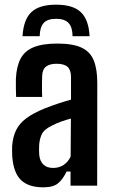

<svg xmlns="http://www.w3.org/2000/svg" viewBox="-20 -795 486 822"><path d="M220.5 -775Q292.5 -775 326.2 -742.8Q360 -710.5 363.5 -640H290.5Q290.5 -678 273.8 -696.2Q257 -714.5 220.5 -714.5Q182.5 -714.5 166.5 -696Q150.5 -677.5 150 -640H76.5Q80.5 -711 114.2 -743Q148 -775 220.5 -775ZM165.5 7Q102.5 7 70.2 -23.8Q38 -54.5 32.5 -124Q32 -134.5 31.8 -147.5Q31.5 -160.5 32 -170.5Q35 -209 48.8 -237.5Q62.5 -266 92.5 -288.5Q122.5 -311 173 -331.5Q200 -342 226.8 -351Q253.5 -360 284 -368.5V-465Q284 -495 269.5 -508.5Q255 -522 222 -522Q193.5 -522 177.8 -510.5Q162 -499 160.5 -471Q160 -461 159.8 -441.8Q159.5 -422.5 159.8 -404.5Q160 -386.5 160.5 -380H49Q48.5 -394 48 -415.5Q47.5 -437 48 -457.5Q50.5 -510 67.8 -543.2Q85 -576.5 123.2 -592.5Q161.5 -608.5 226 -608.5Q291.5 -608.5 328.8 -591.2Q366 -574 381.2 -536.8Q396.5 -499.5 396.5 -440L396 0H282V-60.5H265Q249 -27 228.2 -10Q207.5 7 165.5 7ZM207.5 -76Q233 -76 252.5 -89Q272 -102 282.5 -125L283.5 -287.5Q263.5 -282 242.5 -274.8Q221.5 -267.5 200 -256Q168 -240.5 158.2 -218.8Q148.5 -197 147.5 -170.5Q147 -157.5 147.2 -150Q147.5 -142.5 148 -132Q150.5 -105.5 165.5 -90.8Q180.5 -76 207.5 -76Z"/></svg>

Font: Big Shoulders Text Thin
Style: Bold
Weight: 700
Version: Version 2.002